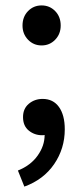

<svg xmlns="http://www.w3.org/2000/svg" viewBox="-20 -503 309 712"><path d="M70.3 189 46.4 129.4Q93.8 110.4 119.6 74Q145.5 37.6 145.5 -2.4Q143.1 -2 140.9 -1.7Q138.7 -1.5 136.2 -1.5Q107.9 -1.5 86.7 -18.8Q65.4 -36.1 65.4 -68.8Q65.4 -100.1 86.9 -118.2Q108.4 -136.2 138.2 -136.2Q177.2 -136.2 198.7 -106.2Q220.2 -76.2 220.2 -23.4Q220.2 47.9 180.9 105.5Q141.6 163.1 70.3 189ZM134.3 -334.5Q104.5 -334.5 84 -355.7Q63.5 -377 63.5 -408.2Q63.5 -440.9 84 -461.9Q104.5 -482.9 134.3 -482.9Q164.1 -482.9 184.6 -461.9Q205.1 -440.9 205.1 -408.2Q205.1 -377 184.6 -355.7Q164.1 -334.5 134.3 -334.5Z"/></svg>

Font: Varta Light
Style: Bold
Weight: 700
Version: Version 1.004